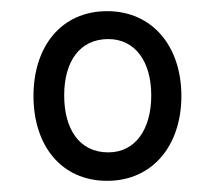

<svg xmlns="http://www.w3.org/2000/svg" viewBox="-20 -750 386 344"><path d="M172 -426C253 -426 305 -489 305 -578C305 -667 253 -730 172 -730C90 -730 40 -667 40 -578C40 -489 90 -426 172 -426ZM174 -477C122 -477 95 -519 95 -579C95 -640 123 -680 174 -680C222 -680 251 -640 251 -579C251 -519 223 -477 174 -477Z"/></svg>

Font: Noto Serif Devanagari Condensed SemiBold
Style: Regular
Weight: 600
Width: 3
Designer: Universal Thirst, Indian Type Foundry and the Monotype Design Team
Foundry: Monotype Imaging Inc.
Version: Version 2.004